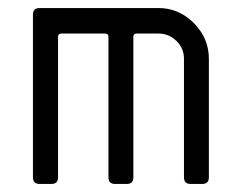

<svg xmlns="http://www.w3.org/2000/svg" viewBox="-20 -458 602 478"><path d="M500 -312V-16.6Q500 0 483.4 0H454.6Q438 0 438 -16.6V-312Q438 -337.9 419.2 -356.2Q400.4 -374.5 374.5 -374.5H320.3Q312 -374.5 312 -366.2V-16.6Q312 0 295.4 0H266.6Q250 0 250 -16.6V-366.2Q250 -374.5 241.7 -374.5H132.8Q124.5 -374.5 124.5 -366.2V-16.6Q124.5 0 107.9 0H78.6Q62 0 62 -16.6V-421.4Q62 -438 78.6 -438H374.5Q425.3 -438 462.6 -400.4Q500 -362.8 500 -312Z"/></svg>

Font: GOSTRUS
Style: type_B
Weight: 400
Designer: Юрий и Татьяна Кривогуз
Version: Version 02.00